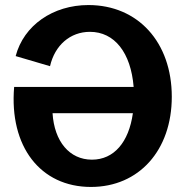

<svg xmlns="http://www.w3.org/2000/svg" viewBox="-20 -726 732 760"><path d="M340 14C530 14 660 -131 660 -343C660 -559 526 -706 330 -706C190 -706 74 -626 42 -504L178 -464C197 -547 258 -600 336 -600C433 -600 498 -518 509 -382H36C16 -146 140 14 340 14ZM188 -278H506C490 -163 431 -94 344 -94C255 -94 195 -166 188 -278Z"/></svg>

Font: Ronzino
Style: Bold
Weight: 700
Designer: Nunzio Mazzaferro
Foundry: Collletttivo
Version: Version 1.000;Glyphs 3.3 (3337)